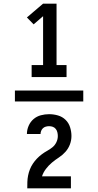

<svg xmlns="http://www.w3.org/2000/svg" viewBox="-20 -868 540 1056"><path d="M154 -444V-510H217V-779L165 -734L128 -772L217 -848H291V-510H346V-444ZM62 -310V-370H438V-310ZM130 168Q130 150 130.5 132.5Q131 115 134.5 97.5Q138 80 144.5 63.5Q151 47 161 32Q171 17 183 4.5Q195 -8 209.5 -19Q224 -30 239.5 -38.5Q255 -47 268.5 -58Q282 -69 290 -85.5Q298 -102 298 -120Q298 -130 295.5 -140.5Q293 -151 286.5 -159Q280 -167 270.5 -170.5Q261 -174 250 -174Q241 -174 232 -171.5Q223 -169 216.5 -163Q210 -157 206.5 -148.5Q203 -140 203 -131H128Q128 -154 137.5 -176Q147 -198 164.5 -213Q182 -228 204.5 -234Q227 -240 250 -240Q275 -240 299 -233Q323 -226 340.5 -209Q358 -192 365.5 -168Q373 -144 373 -120Q373 -96 364.5 -73.5Q356 -51 340 -33Q324 -15 304 -2Q284 11 266 26Q248 41 233 60.5Q218 80 211 102H370V168Z"/></svg>

Font: Iosevka SS18 Medium
Style: Regular
Weight: 500
Monospace: yes
Designer: Belleve Invis
Foundry: Belleve Invis
Version: Version 25.1.1; ttfautohint (v1.8.4)